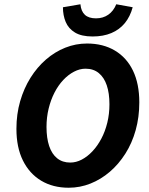

<svg xmlns="http://www.w3.org/2000/svg" viewBox="-20 -868 700 900"><path d="M302 12Q228 12 173 -21Q118 -54 87.5 -115.5Q57 -177 57 -264Q57 -333 74.5 -393.5Q92 -454 123 -503.5Q154 -553 195.5 -589Q237 -625 286 -644.5Q335 -664 388 -664Q463 -664 518.5 -631Q574 -598 603.5 -536.5Q633 -475 633 -388Q633 -319 616 -258Q599 -197 567.5 -147.5Q536 -98 494.5 -62.5Q453 -27 404 -7.5Q355 12 302 12ZM309 -106Q337 -106 363.5 -120Q390 -134 413.5 -159Q437 -184 455 -218Q473 -252 483 -293Q493 -334 493 -379Q493 -431 480.5 -468Q468 -505 443 -525.5Q418 -546 381 -546Q354 -546 327 -532Q300 -518 276.5 -493Q253 -468 235.5 -434Q218 -400 208 -359Q198 -318 198 -273Q198 -221 210.5 -183.5Q223 -146 248 -126Q273 -106 309 -106ZM414 -697Q362 -697 331.5 -715.5Q301 -734 288 -765Q275 -796 275 -834L357 -848Q360 -815 378 -798.5Q396 -782 430 -782Q463 -782 487.5 -799Q512 -816 525 -848L602 -834Q590 -790 565 -759.5Q540 -729 502 -713Q464 -697 414 -697Z"/></svg>

Font: Source Sans 3
Style: Bold Italic
Weight: 700
Italic angle: -11°
Designer: Paul D. Hunt
Foundry: Adobe
Version: Version 3.052;hotconv 1.1.0;makeotfexe 2.6.0